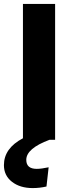

<svg xmlns="http://www.w3.org/2000/svg" viewBox="-52 -713 365 979"><path d="M65 -693H229V0H200Q82 44 82 102Q82 148 135 148Q159 148 196 140L185 238Q150 246 115 246Q50 246 9 214Q-32 182 -32 129Q-32 43 65 -8Z"/></svg>

Font: FiraGO
Style: Bold
Weight: 700
Designer: bBox Type
Foundry: bBox Type GmbH
Version: Version 1.001;PS 001.001;hotconv 1.0.88;makeotf.lib2.5.64775